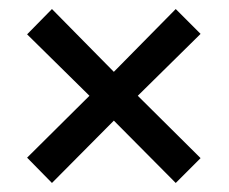

<svg xmlns="http://www.w3.org/2000/svg" viewBox="-20 -535 506 425"><path d="M232 -268 95 -130 40 -186 178 -323 40 -459 95 -515 232 -376 369 -515 424 -460 285 -323 424 -185 369 -130Z"/></svg>

Font: Noto Sans Gurmukhi Condensed Medium
Style: Regular
Weight: 500
Width: 3
Designer: Jelle Bosma - Monotype Design Team
Foundry: Monotype Imaging Inc.
Version: Version 2.004; ttfautohint (v1.8.4.7-5d5b)